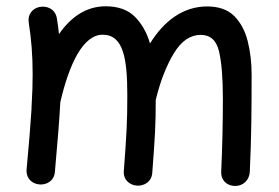

<svg xmlns="http://www.w3.org/2000/svg" viewBox="-20 -555 900 620"><path d="M65.9 -8.3C63.5 21.5 84 38.1 106 40.5C129.4 43 154.8 29.8 157.2 0.5C165.5 -90.8 171.4 -163.1 174.8 -225.1C203.1 -347.7 248 -442.9 311.5 -442.9C379.4 -442.9 391.1 -363.8 391.1 -246.1C391.1 -159.2 388.7 -122.6 379.9 -3.4C377.4 26.4 399.4 43 422.4 44.4C445.3 45.9 469.7 32.2 471.7 2.9C480.5 -112.8 482.9 -151.4 482.9 -232.4C498 -294.4 518.1 -344.7 542 -383.8C565.9 -422.9 594.7 -442.4 628.4 -442.4C659.2 -442.4 679.2 -424.3 687.5 -388.2C695.8 -352.1 699.7 -301.3 699.7 -236.3C699.7 -161.6 698.2 -87.4 694.3 0C692.9 23.9 710 45.4 739.3 45.4C768.1 45.4 785.2 23.9 786.6 0.5C792 -108.9 792.5 -212.9 792.5 -314.9C792.5 -353.5 788.1 -389.2 779.8 -422.4C771.5 -455.6 756.8 -482.4 736.3 -503.4C715.3 -523.9 686.5 -534.2 648.9 -534.2C570.3 -534.2 508.8 -486.3 464.4 -414.6C454.1 -450.2 437.5 -479 415 -501.5C392.6 -523.4 361.3 -534.7 321.3 -534.7C257.3 -534.7 208 -499 170.4 -444.8C168.9 -461.4 166.5 -478.5 163.6 -496.1C158.2 -526.9 130.4 -537.6 106.4 -532.2C86.4 -527.8 68.4 -509.8 72.8 -481.9C81.1 -428.7 85.4 -378.9 85.4 -315.9C85.4 -285.6 84.5 -251 82 -211.9C81.5 -209.5 81.5 -207.5 82 -205.6C78.6 -150.9 73.2 -86.9 65.9 -8.3Z"/></svg>

Font: Mikhak Medium
Style: Regular
Weight: 500
Designer: Amin Abedi
Version: Version 3.2